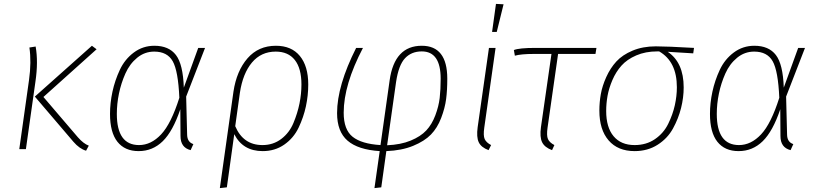

<svg xmlns="http://www.w3.org/2000/svg" viewBox="-20 -766 4197 986"><path d="M422 8Q388 -2 357 -38L159 -270L452 -531L476 -513L203 -268L380 -61Q409 -28 436 -18ZM79 0 129 -355Q142 -448 131 -522L163 -527Q177 -449 162 -347L113 0Z M773 -531Q847 -531 883.5 -483.5Q920 -436 924 -316L998 -520H1033L936 -270L941 -74Q942 -36 973 -26L959 5Q907 -8 907 -67L906 -205Q868 -92 816 -41Q764 10 692 10Q621 10 583 -38Q545 -86 545 -181Q545 -237 557.5 -295Q570 -353 595.5 -407.5Q621 -462 667.5 -496.5Q714 -531 773 -531ZM772 -501Q723 -501 684.5 -469.5Q646 -438 624 -388.5Q602 -339 591 -286Q580 -233 580 -181Q580 -21 694 -21Q756 -21 807.5 -76Q859 -131 901 -264Q895 -402 867 -451.5Q839 -501 772 -501Z M1397 -531Q1477 -531 1520 -478.5Q1563 -426 1563 -332Q1563 -276 1551 -220Q1539 -164 1513.5 -110.5Q1488 -57 1440 -23.5Q1392 10 1329 10Q1227 10 1183 -77L1145 196L1109 200L1179 -296Q1195 -402 1251 -466.5Q1307 -531 1397 -531ZM1328 -21Q1383 -21 1424.5 -52.5Q1466 -84 1487 -134.5Q1508 -185 1518 -234.5Q1528 -284 1528 -332Q1528 -415 1494 -458Q1460 -501 1396 -501Q1321 -501 1274 -445Q1227 -389 1212 -290L1188 -118Q1229 -21 1328 -21Z M2146 -531Q2277 -531 2277 -362Q2277 -303 2271 -257Q2265 -211 2245.5 -160Q2226 -109 2193 -75Q2160 -41 2101.5 -17Q2043 7 1964 10L1938 196L1903 200L1930 10Q1819 3 1765 -43.5Q1711 -90 1711 -185Q1711 -326 1809 -520H1844Q1745 -331 1745 -187Q1745 -100 1791 -63.5Q1837 -27 1934 -21L1981 -354Q2006 -531 2146 -531ZM2146 -502Q2093 -502 2060 -467Q2027 -432 2014 -345L1968 -20Q2038 -23 2089 -44Q2140 -65 2169 -96Q2198 -127 2215.5 -173.5Q2233 -220 2238 -263Q2243 -306 2243 -362Q2243 -502 2146 -502Z M2527 -746 2566 -744 2531 -602H2507ZM2525 -520 2467 -111Q2461 -70 2469 -52Q2477 -34 2502 -21L2489 5Q2451 -9 2438.5 -35.5Q2426 -62 2433 -113L2491 -520Z M2846 -489 2792 -111Q2786 -70 2794 -52Q2802 -34 2827 -21L2815 5Q2777 -9 2764 -35.5Q2751 -62 2758 -113L2812 -489H2722Q2656 -489 2624 -480L2619 -509Q2646 -520 2730 -520H3043L3038 -489Z M3239 10Q3153 10 3105.5 -45Q3058 -100 3058 -198Q3058 -241 3065.5 -283Q3073 -325 3093.5 -370.5Q3114 -416 3145 -450Q3176 -484 3228.5 -506Q3281 -528 3348 -528Q3405 -528 3544 -520L3540 -492L3409 -500Q3491 -445 3491 -317Q3491 -265 3477.5 -211Q3464 -157 3436 -106Q3408 -55 3357 -22.5Q3306 10 3239 10ZM3239 -21Q3299 -21 3343.5 -51.5Q3388 -82 3411.5 -130Q3435 -178 3445.5 -225.5Q3456 -273 3456 -318Q3456 -450 3365 -502H3355Q3295 -502 3247.5 -481.5Q3200 -461 3171.5 -429Q3143 -397 3125 -355Q3107 -313 3100 -274Q3093 -235 3093 -196Q3093 -112 3131 -66.5Q3169 -21 3239 -21Z M3854 -531Q3928 -531 3964.5 -483.5Q4001 -436 4005 -316L4079 -520H4114L4017 -270L4022 -74Q4023 -36 4054 -26L4040 5Q3988 -8 3988 -67L3987 -205Q3949 -92 3897 -41Q3845 10 3773 10Q3702 10 3664 -38Q3626 -86 3626 -181Q3626 -237 3638.5 -295Q3651 -353 3676.5 -407.5Q3702 -462 3748.5 -496.5Q3795 -531 3854 -531ZM3853 -501Q3804 -501 3765.5 -469.5Q3727 -438 3705 -388.5Q3683 -339 3672 -286Q3661 -233 3661 -181Q3661 -21 3775 -21Q3837 -21 3888.5 -76Q3940 -131 3982 -264Q3976 -402 3948 -451.5Q3920 -501 3853 -501Z"/></svg>

Font: Fira Sans UltraLight
Style: Italic
Weight: 200
Italic angle: -8°
Designer: Carrois Corporate & Edenspiekermann AG
Foundry: Carrois Corporate GbR & Edenspiekermann AG
Version: Version 4.203;PS 004.203;hotconv 1.0.88;makeotf.lib2.5.64775